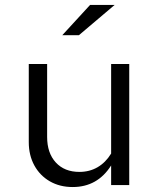

<svg xmlns="http://www.w3.org/2000/svg" viewBox="-20 -746 640 774"><path d="M273 8Q221 8 181 -15Q141 -38 118.5 -79Q96 -120 96 -173V-488H170V-194Q170 -129 205 -91Q240 -53 300 -53Q341 -53 373.5 -72Q406 -91 428 -127V-488H501V0H428V-79Q373 8 273 8ZM231 -604 343 -726H442L298 -604Z"/></svg>

Font: Red Hat Mono
Style: Regular
Weight: 400
Designer: Pentagram, MCKL
Foundry: Pentagram, MCKL
Version: Version 1.023